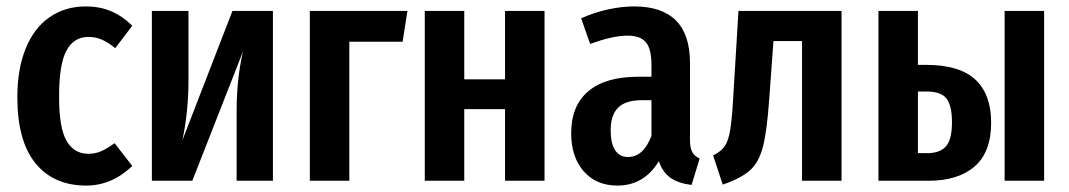

<svg xmlns="http://www.w3.org/2000/svg" viewBox="-20 -563 3329 598"><path d="M392 -483 339 -413Q317 -431 297.5 -439.5Q278 -448 255 -448Q210 -448 187 -405.5Q164 -363 164 -262Q164 -164 187.5 -124Q211 -84 255 -84Q277 -84 295 -92Q313 -100 337 -117L392 -46Q328 15 249 15Q147 15 90.5 -54.5Q34 -124 34 -260Q34 -348 60 -412Q86 -476 134.5 -509.5Q183 -543 247 -543Q290 -543 325 -528.5Q360 -514 392 -483Z M830 0H717V-216Q717 -319 737 -403L579 0H453V-529H567V-312Q567 -215 548 -126L704 -529H830Z M1068 0H945V-529H1249L1234 -433H1068Z M1553 0V-223H1426V0H1303V-529H1426V-316H1553V-529H1676V0Z M2159 -69 2134 13Q2093 8 2068.5 -9Q2044 -26 2032 -61Q1986 15 1903 15Q1837 15 1798 -29.5Q1759 -74 1759 -148Q1759 -234 1812.5 -279Q1866 -324 1968 -324H2009V-361Q2009 -411 1991.5 -431.5Q1974 -452 1935 -452Q1888 -452 1818 -426L1790 -506Q1830 -524 1873 -533.5Q1916 -543 1955 -543Q2129 -543 2129 -367V-128Q2129 -102 2136 -89.5Q2143 -77 2159 -69ZM2009 -140V-251H1980Q1929 -251 1905.5 -228Q1882 -205 1882 -157Q1882 -116 1896 -95Q1910 -74 1936 -74Q1984 -74 2009 -140Z M2601 -529V0H2478V-435H2389L2376 -257Q2369 -156 2356.5 -107Q2344 -58 2316.5 -33Q2289 -8 2231 12L2201 -79Q2226 -91 2237.5 -108Q2249 -125 2254.5 -159.5Q2260 -194 2264 -265L2280 -529Z M3067 -181Q3067 -89 3015.5 -44.5Q2964 0 2872 0H2716V-529H2839V-361H2863Q2969 -361 3018 -315Q3067 -269 3067 -181ZM3109 -529H3232V0H3109ZM2945 -182Q2945 -234 2928 -256Q2911 -278 2866 -278H2839V-86H2868Q2908 -86 2926.5 -107.5Q2945 -129 2945 -182Z"/></svg>

Font: Fira Sans Extra Condensed Medium
Style: Regular
Weight: 500
Width: 1
Designer: Carrois Corporate & Edenspiekermann AG
Foundry: Carrois Corporate GbR & Edenspiekermann AG
Version: Version 4.203